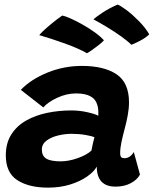

<svg xmlns="http://www.w3.org/2000/svg" viewBox="-20 -830 688 858"><path d="M195 8.5Q109 8.5 57.5 -24.8Q6 -58 6 -135.5Q6 -191 30.8 -229.5Q55.5 -268 97.2 -291.5Q139 -315 191.2 -325.8Q243.5 -336.5 298 -336.5Q336.5 -336.5 372.8 -328Q409 -319.5 419 -312.5Q420 -321 419.2 -336Q418.5 -351 414.5 -362Q400.5 -412.5 320 -412.5Q277.5 -412.5 236 -393.2Q194.5 -374 173.5 -350L73 -428.5Q119 -476 192.5 -505.8Q266 -535.5 346.5 -535.5Q444.5 -535.5 500.5 -498.2Q556.5 -461 556.5 -372.5Q556.5 -346 551 -315.8Q545.5 -285.5 537.5 -256Q529.5 -226 523.2 -197.2Q517 -168.5 517 -146Q517 -132 521.8 -127.5Q526.5 -123 536 -123Q561 -123 578 -150.5L605.5 -50Q593.5 -27 564.5 -11.5Q535.5 4 496.5 4Q412.5 4 412.5 -85.5Q400 -62.5 368.8 -40.8Q337.5 -19 292.8 -5.2Q248 8.5 195 8.5ZM251 -109Q286.5 -109 327 -123.2Q367.5 -137.5 388.5 -157Q391.5 -172.5 395 -188.8Q398.5 -205 402 -217Q392 -221.5 362.8 -226.8Q333.5 -232 300 -232Q270 -232 239.2 -224.5Q208.5 -217 187.8 -201.5Q167 -186 167 -161.5Q167 -133.5 186.8 -121.2Q206.5 -109 251 -109ZM505.5 -809.5Q518.5 -805 545.5 -784.8Q572.5 -764.5 601 -735.5Q629.5 -706.5 647 -676.5Q628.5 -659 602 -645.8Q575.5 -632.5 567 -630Q550 -647 520.5 -668Q491 -689 458 -709Q425 -729 397.5 -743.5Q405 -751 435.5 -771.8Q466 -792.5 505.5 -809.5ZM258 -760.5Q269 -759 292.5 -748.8Q316 -738.5 344.5 -722.8Q373 -707 400 -688Q427 -669 444.5 -650Q437.5 -641.5 421.2 -628.8Q405 -616 389.5 -605.2Q374 -594.5 368.5 -592Q353 -601.5 326.8 -613Q300.5 -624.5 269.5 -635.8Q238.5 -647 208.2 -656.8Q178 -666.5 155.5 -673Q159.5 -679 175 -693.5Q190.5 -708 212.5 -726Q234.5 -744 258 -760.5Z"/></svg>

Font: Grandstander
Style: Bold Italic
Weight: 700
Italic angle: -15°
Designer: Tyler Finck
Foundry: Etcetera Type Co
Version: Version 1.200; ttfautohint (v1.8.3)